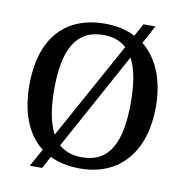

<svg xmlns="http://www.w3.org/2000/svg" viewBox="-86 -838 927 960"><g transform="rotate(10 377.0 -357.5)"><path d="M178 -50 128 40H191L224 -22C267 -1 318 10 377 10C583 10 698 -137 698 -358C698 -493 655 -600 576 -663L626 -755H565L530 -691C487 -713 436 -725 378 -725C161 -725 56 -580 56 -359C56 -222 96 -113 178 -50ZM495 -627 224 -135C195 -188 182 -263 182 -358C182 -554 236 -668 378 -668C427 -668 466 -654 495 -627ZM377 -47C328 -47 290 -60 260 -87L530 -580C559 -527 571 -452 571 -358C571 -162 520 -47 377 -47Z"/></g></svg>

Font: Noto Serif Medium
Style: Regular
Weight: 500
Designer: Monotype Design Team
Foundry: Monotype Imaging Inc.
Version: Version 2.013